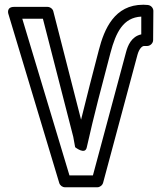

<svg xmlns="http://www.w3.org/2000/svg" viewBox="-20 -765 691 810"><path d="M289 -188 297 -144C297 -144 339 -110 346 -143C376 -278 411 -409 446 -542C469 -629 500 -691 576 -695V-620C534 -611 519 -572 512 -546L372 -25H273L74 -686H161ZM322 -260 205 -717C203 -727 192 -736 180 -736H40C5 -736 15 -706 16 -704L230 7C233 17 243 25 254 25H391C401 25 412 17 415 6L560 -534C567 -559 579 -571 588 -571H601C613 -571 626 -582 626 -596L627 -719C627 -731 617 -743 603 -744L586 -745H584C463 -745 420 -643 397 -554C371 -455 347 -361 322 -260Z"/></svg>

Font: Asimov
Style: NarOu
Weight: 500
Designer: Google
Version: Version 2.000980; 2014